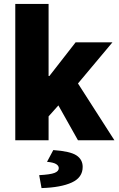

<svg xmlns="http://www.w3.org/2000/svg" viewBox="-20 -716 608 980"><path d="M58 0V-696H228V-328H232L366 -500H554L378 -290L564 0H378L278 -178L228 -122V0ZM192 244 180 178Q237 175 258.5 166.5Q280 158 280 142Q280 130 266.5 121.5Q253 113 220 110L252 50Q338 56 370 77Q402 98 402 136Q402 190 346.5 215.5Q291 241 192 244Z"/></svg>

Font: Source Sans 3 Black
Style: Regular
Weight: 900
Designer: Paul D. Hunt
Foundry: Adobe
Version: Version 3.046;hotconv 1.0.118;makeotfexe 2.5.65603